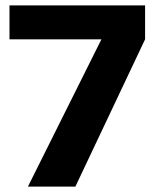

<svg xmlns="http://www.w3.org/2000/svg" viewBox="-20 -688 583 708"><path d="M83 0 354 -543H15V-668H515V-543L258 0Z"/></svg>

Font: Atkinson Hyperlegible
Style: Bold
Weight: 700
Designer: Elliott Scott, Megan Eiswerth, Linus Boman, Theodore Petrosky
Foundry: Braille Institute
Version: Version 1.006; ttfautohint (v1.8.3)